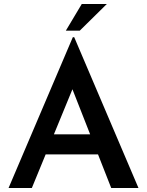

<svg xmlns="http://www.w3.org/2000/svg" viewBox="-20 -945 739 965"><path d="M23 0 346 -758H353L676 0H539L314 -573L399 -630L140 0ZM227 -270H474L515 -169H191ZM517 -925 381 -791H311L391 -925Z"/></svg>

Font: Reem Kufi Fun Medium
Style: Regular
Weight: 500
Designer: Khaled Hosny
Version: Version 1.005